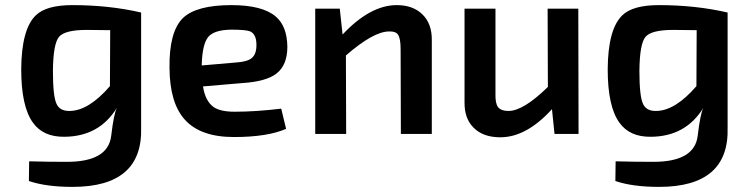

<svg xmlns="http://www.w3.org/2000/svg" viewBox="-20 -524 2916 751"><path d="M532 -25Q539 207 264 207Q160 207 93 184L94 107Q166 109 242 109Q403 109 415 7Q425 -78 437 -102Q368 10 232 11Q149 12 109 -44Q63 -107 63 -253Q64 -410 120 -464Q161 -504 263 -504Q407 -504 532 -475ZM319 -407Q234 -407 211 -380Q188 -353 187 -247Q187 -148 201 -118Q214 -89 253 -90Q327 -91 410 -187L411 -406Z M1099 -20Q1026 12 895 12Q764 12 703 -56Q644 -121 643 -258Q641 -399 695 -453Q748 -504 885 -504Q1007 -504 1059 -459Q1103 -421 1104 -341Q1104 -269 1061 -236Q1021 -205 927 -199L774 -186Q783 -128 816 -105Q842 -87 898 -87Q980 -87 1080 -99ZM908 -280Q949 -283 966 -298Q984 -314 983 -352Q982 -390 959 -401Q943 -408 884 -408Q818 -407 795 -380Q771 -352 769 -268Z M1320 -389Q1428 -504 1532 -504Q1594 -504 1631 -469Q1670 -432 1669 -366V0H1548L1547 -332Q1547 -373 1537 -388Q1528 -402 1502 -401Q1441 -401 1333 -307L1334 0H1213V-490H1309Z M2243 0H2149L2139 -97Q2039 13 1937 13Q1869 13 1832 -25Q1796 -61 1797 -125V-490H1918V-157Q1917 -120 1928 -105Q1940 -90 1969 -90Q2027 -90 2123 -184L2122 -490H2242Z M2826 -25Q2833 207 2558 207Q2454 207 2387 184L2388 107Q2460 109 2536 109Q2697 109 2709 7Q2719 -78 2731 -102Q2662 10 2526 11Q2443 12 2403 -44Q2357 -107 2357 -253Q2358 -410 2414 -464Q2455 -504 2557 -504Q2701 -504 2826 -475ZM2613 -407Q2528 -407 2505 -380Q2482 -353 2481 -247Q2481 -148 2495 -118Q2508 -89 2547 -90Q2621 -91 2704 -187L2705 -406Z"/></svg>

Font: Taylor Sans Upright Semi Bold
Style: Regular
Weight: 600
Italic angle: -8°
Designer: Natanael Gama
Version: Version 1.001 September 8, 2015